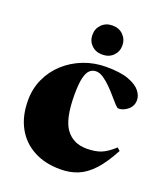

<svg xmlns="http://www.w3.org/2000/svg" viewBox="-136 -821 806 929"><g transform="rotate(20 267.0 -356.0)"><path d="M324.5 -527Q397.5 -527 439.8 -511.2Q482 -495.5 500 -472.5Q518 -449.5 518 -426.5Q518 -396 495.2 -376.8Q472.5 -357.5 447 -357.5Q441 -357.5 428.5 -371Q416 -384.5 399.2 -404.2Q382.5 -424 363 -443.5Q343.5 -463 323.5 -476.5Q303.5 -490 285 -490Q267 -490 253.2 -478Q239.5 -466 232 -435.2Q224.5 -404.5 224.5 -348Q224.5 -223 262 -172.8Q299.5 -122.5 368 -122.5Q411 -122.5 440.8 -133.8Q470.5 -145 508.5 -179.5L523 -166.5Q486.5 -98 450 -58.2Q413.5 -18.5 373 -1.8Q332.5 15 283 15Q203.5 15 145 -16.5Q86.5 -48 54.5 -106.5Q22.5 -165 22.5 -246Q22.5 -306 46 -357.2Q69.5 -408.5 111.2 -446.5Q153 -484.5 207.8 -505.8Q262.5 -527 324.5 -527ZM284 -576Q250 -576 228.5 -597.2Q207 -618.5 207 -650.5Q207 -682 228.5 -703.8Q250 -725.5 284 -725.5Q318 -725.5 339.5 -703.8Q361 -682 361 -650.5Q361 -618.5 339.5 -597.2Q318 -576 284 -576Z"/></g></svg>

Font: Newsreader 72pt ExtraBold
Style: Regular
Weight: 800
Designer: Hugues Gentile
Foundry: Production Type
Version: Version 1.003; ttfautohint (v1.8.3)